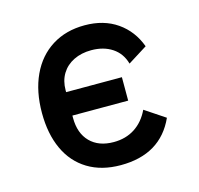

<svg xmlns="http://www.w3.org/2000/svg" viewBox="-87 -645 774 748"><g transform="rotate(-15 300.0 -270.5)"><path d="M67 -264.5Q67 -351.5 97.2 -416.5Q127.5 -481.5 183.8 -516.8Q240 -552 315.5 -552Q392.5 -552 446.5 -514.5Q500.5 -477 524.5 -411.5L446.5 -362.5Q434.5 -405.5 399.8 -428.5Q365 -451.5 315.5 -451.5Q275.5 -451.5 244.5 -436.2Q213.5 -421 196.2 -392.8Q179 -364.5 179 -326.5V-319H404V-224.5H179V-215Q179 -153 213.5 -118Q248 -83 308.5 -83Q357.5 -83 394 -106.8Q430.5 -130.5 451.5 -175L532.5 -121Q473 11 312 11Q234.5 11 179.2 -22.8Q124 -56.5 95.5 -118.5Q67 -180.5 67 -264.5Z"/></g></svg>

Font: JuliaMono SemiBold
Style: Regular
Weight: 600
Monospace: yes
Designer: cormullion
Foundry: corm
Version: Version 0.055; ttfautohint (v1.8.4)